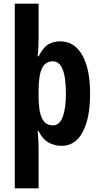

<svg xmlns="http://www.w3.org/2000/svg" viewBox="-20 -780 541 1040"><path d="M468 -272Q468 -140 428 -65Q388 10 314 10Q273 10 241 -9Q209 -28 189 -70H184Q187 -37 188 -15.5Q189 6 189 21V240H60V-760H189V-573Q189 -554 188 -527.5Q187 -501 184 -475H189Q214 -523 241.5 -539.5Q269 -556 306 -556Q383 -556 425.5 -481.5Q468 -407 468 -272ZM337 -271Q337 -362 319 -405Q301 -448 267 -448Q226 -448 207.5 -410Q189 -372 189 -287V-259Q189 -177 207.5 -139Q226 -101 266 -101Q303 -101 320 -147.5Q337 -194 337 -271Z"/></svg>

Font: Noto Sans Gujarati ExtraCondensed
Style: Bold
Weight: 700
Width: 2
Designer: Jelle Bosma - Monotype Design Team, Universal Thirst
Foundry: Monotype Imaging Inc.
Version: Version 2.106; ttfautohint (v1.8.4.7-5d5b)